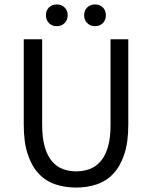

<svg xmlns="http://www.w3.org/2000/svg" viewBox="-20 -833 685 865"><path d="M87 -656H170V-269Q170 -210 182 -170Q194 -130 214.5 -106Q235 -82 263 -71.5Q291 -61 323 -61Q356 -61 384 -71.5Q412 -82 433 -106Q454 -130 466 -170Q478 -210 478 -269V-656H558V-271Q558 -192 540 -138Q522 -84 490.5 -50.5Q459 -17 416 -2.5Q373 12 323 12Q273 12 229.5 -2.5Q186 -17 154.5 -50.5Q123 -84 105 -138Q87 -192 87 -271ZM236 -715Q214 -715 200.5 -729Q187 -743 187 -764Q187 -786 200.5 -799.5Q214 -813 236 -813Q257 -813 271 -799.5Q285 -786 285 -764Q285 -743 271 -729Q257 -715 236 -715ZM408 -715Q387 -715 373 -729Q359 -743 359 -764Q359 -786 373 -799.5Q387 -813 408 -813Q430 -813 443.5 -799.5Q457 -786 457 -764Q457 -743 443.5 -729Q430 -715 408 -715Z"/></svg>

Font: Myanmar Sanpya
Style: Regular
Weight: 400
Designer: Danh Hong
Foundry: Google Inc.
Version: Version 2.00 November 22, 2015